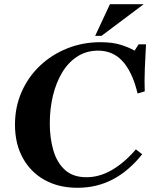

<svg xmlns="http://www.w3.org/2000/svg" viewBox="-20 -880 727 910"><path d="M390 -40Q451 -40 510 -74Q569 -108 624 -172L654 -149Q591 -70 515 -30Q439 10 347 10H346Q259 10 192.5 -26.5Q126 -63 88.5 -130.5Q51 -198 51 -289Q51 -373 82.5 -444.5Q114 -516 169.5 -568.5Q225 -621 298.5 -650.5Q372 -680 456 -680Q512 -680 551 -668Q590 -656 618 -640L637 -670H672Q669 -619 666.5 -556.5Q664 -494 666 -447L632 -437Q619 -492 600 -530.5Q581 -569 558 -593Q535 -617 506.5 -628.5Q478 -640 445 -640Q390 -640 347 -612.5Q304 -585 275 -537Q246 -489 231 -427Q216 -365 216 -295Q216 -225 233 -167Q250 -109 288 -74.5Q326 -40 390 -40ZM661 -860 461 -710H431L501 -860Z"/></svg>

Font: Brygada 1918
Style: Bold Italic
Weight: 700
Italic angle: -8°
Designer: Mateusz Machalski | Borys Kosmynka | Przemek Hoffer
Foundry: NIEPODLEGLA 2018
Version: Version 3.006